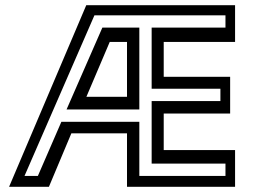

<svg xmlns="http://www.w3.org/2000/svg" viewBox="-20 -720 1007 740"><path d="M15 0 312.5 -700H886V-558.5H611V-424H867V-282.5H611V-141.5H886V0H469.5V-206H255L168.5 0ZM74.5 -42H126L216.5 -250.5H517V-42H849V-89.5H564.5V-330.5H829.5V-378H564.5V-613.5H849V-661H344ZM236.5 -298 374.5 -613.5H517V-298ZM313 -347H469.5V-558.5H403Z"/></svg>

Font: Tourney Thin Medium
Style: Regular
Weight: 500
Version: Version 1.015